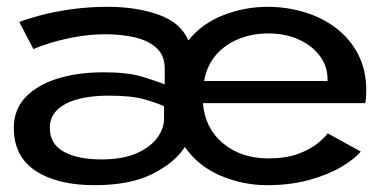

<svg xmlns="http://www.w3.org/2000/svg" viewBox="-20 -532 1115 563"><path d="M257.5 11Q148.5 11 84.5 -31Q20.5 -73 20.5 -157Q20.5 -211 55.2 -247.2Q90 -283.5 149.5 -301.8Q209 -320 283.5 -320Q353.5 -320 395.5 -307.5Q437.5 -295 463 -284.5V-331Q463 -369.5 438.8 -391.5Q414.5 -413.5 375 -422.5Q335.5 -431.5 290 -431.5Q246 -431.5 205 -424.2Q164 -417 131 -407Q98 -397 78 -388L36.5 -467.5Q57.5 -476 96.5 -486.5Q135.5 -497 186.8 -504.5Q238 -512 296 -512Q380 -512 444.8 -489Q509.5 -466 532.5 -413.5Q572 -463 634.8 -487.5Q697.5 -512 764 -512Q820 -512 872 -496.5Q924 -481 965 -450Q1006 -419 1030 -373Q1054 -327 1054 -266Q1054 -244.5 1051 -229.5H575Q581 -156 634 -111.8Q687 -67.5 767 -67.5Q816.5 -67.5 851.8 -80Q887 -92.5 909 -109.8Q931 -127 941 -141L1038 -87.5Q1020 -66 981.5 -43Q943 -20 887.5 -4.5Q832 11 763.5 11Q692 11 626.5 -17Q561 -45 522 -101Q492.5 -55 427 -22Q361.5 11 257.5 11ZM578.5 -294.5H940.5V-300Q940.5 -337.5 917.8 -368Q895 -398.5 855.8 -416.2Q816.5 -434 766 -434Q721.5 -434 681.8 -418.5Q642 -403 614.5 -372.2Q587 -341.5 578.5 -294.5ZM277 -64.5Q339 -64.5 379.8 -82.2Q420.5 -100 440.8 -127.5Q461 -155 461 -184.5V-220.5Q440.5 -230 403 -240.8Q365.5 -251.5 299.5 -251.5Q216.5 -251.5 171.2 -226.8Q126 -202 126 -158Q126 -109.5 167.2 -87Q208.5 -64.5 277 -64.5Z"/></svg>

Font: Trispace SemiExpanded
Style: Regular
Weight: 400
Width: 6
Designer: Tyler Finck
Foundry: Etcetera Type Company
Version: Version 1.210; ttfautohint (v1.8.3)